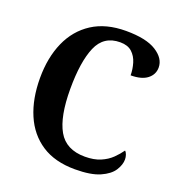

<svg xmlns="http://www.w3.org/2000/svg" viewBox="-132 -835 891 955"><g transform="rotate(20 313.0 -357.0)"><path d="M369 10Q263 10 192.5 -36Q122 -82 86.5 -165Q51 -248 51 -358Q51 -466 87.5 -548.5Q124 -631 196 -677.5Q268 -724 374 -724Q481 -724 534.5 -690Q588 -656 588 -608Q588 -571 558 -547.5Q528 -524 470 -524Q470 -556 460.5 -588Q451 -620 428.5 -640.5Q406 -661 366 -661Q279 -661 245 -581.5Q211 -502 211 -358Q211 -212 252.5 -139Q294 -66 394 -66Q442 -66 476 -80.5Q510 -95 533 -117.5Q556 -140 572 -163Q579 -157 583 -145Q587 -133 587 -121Q587 -93 567.5 -62.5Q548 -32 500.5 -11Q453 10 369 10Z"/></g></svg>

Font: Noto Serif Devanagari SemiCondensed
Style: Bold
Weight: 700
Width: 4
Designer: Universal Thirst, Indian Type Foundry and the Monotype Design Team
Foundry: Monotype Imaging Inc.
Version: Version 2.004; ttfautohint (v1.8.4.7-5d5b)